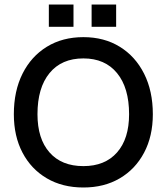

<svg xmlns="http://www.w3.org/2000/svg" viewBox="-20 -825 739 853"><path d="M387 -805H496V-706H387ZM197 -805H306.5V-706H197ZM41.5 -317.5Q41.5 -420.5 80 -497.5Q118.5 -574.5 188 -617.2Q257.5 -660 350.5 -660Q443 -660 512.2 -617.2Q581.5 -574.5 620.2 -497.5Q659 -420.5 659 -317.5Q659 -220 620.2 -146.8Q581.5 -73.5 512.2 -32.8Q443 8 350.5 8Q257.5 8 188 -32.8Q118.5 -73.5 80 -146.8Q41.5 -220 41.5 -317.5ZM553.5 -317.5Q553.5 -435 500 -500.2Q446.5 -565.5 350.5 -565.5Q253.5 -565.5 200 -500.2Q146.5 -435 146.5 -317.5Q146.5 -208.5 200 -147.8Q253.5 -87 350.5 -87Q446.5 -87 500 -147.8Q553.5 -208.5 553.5 -317.5Z"/></svg>

Font: Overused Grotesk Medium
Style: Regular
Weight: 525
Version: Version 0.004